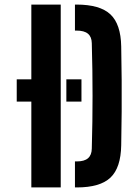

<svg xmlns="http://www.w3.org/2000/svg" viewBox="-20 -820 596 840"><path d="M53.2 -473H145.5V-375.4H53.2ZM270.3 -473H336.4V-375.4H270.3ZM117.1 0V-800H245.7V0ZM307.9 0V-113.8H316.2Q349.2 -113.8 365.1 -127.8Q381.1 -141.7 381.6 -169.7Q383.2 -230.3 384.1 -287.3Q384.9 -344.4 384.9 -400.4Q384.9 -456.5 384.1 -513.7Q383.2 -571 381.6 -631.2Q381.1 -658.8 364.8 -672.5Q348.5 -686.2 314.6 -686.2H307.9V-800H314.6Q417.2 -800 462.9 -757.3Q508.6 -714.6 510.3 -616.7Q511.8 -539.5 512.3 -469.9Q512.8 -400.4 512.3 -330.9Q511.8 -261.4 510.3 -184.2Q508.6 -85.8 463.2 -42.9Q417.9 0 316.2 0Z"/></svg>

Font: Big Shoulders Stencil Text SC Thin
Style: Regular
Weight: 100
Designer: Patric King
Foundry: XO Type Co
Version: Version 2.001